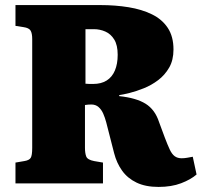

<svg xmlns="http://www.w3.org/2000/svg" viewBox="-20 -723 798 757"><path d="M605 14Q554 14 518.5 -3Q483 -20 461.5 -50Q440 -80 430 -119L399 -240Q394 -259 387 -275Q380 -291 368.5 -301Q357 -311 340 -311Q334 -311 327.5 -310.5Q321 -310 315 -309V-140Q315 -119 320 -106Q325 -93 351 -88L386 -82V0H41V-82L76 -88Q95 -91 101 -100.5Q107 -110 107 -140V-569Q107 -592 100.5 -602.5Q94 -613 73 -616L41 -621V-703H376Q435 -703 487 -694.5Q539 -686 579 -666.5Q619 -647 641.5 -613Q664 -579 664 -528Q664 -486 647 -456.5Q630 -427 603.5 -407Q577 -387 547 -375Q517 -363 491 -356.5Q465 -350 450 -348V-344Q517 -337 554 -314Q591 -291 607 -242L630 -180Q641 -151 649.5 -133Q658 -115 669 -107Q680 -99 696 -99Q707 -99 718 -101Q729 -103 740 -105L755 -35Q732 -15 694 -0.5Q656 14 605 14ZM347 -392Q379 -392 400.5 -405.5Q422 -419 433 -445Q444 -471 444 -507Q444 -545 430.5 -567Q417 -589 395.5 -598.5Q374 -608 350 -608H317V-393Q325 -392 332.5 -392Q340 -392 347 -392Z"/></svg>

Font: Literata 18pt ExtraBold
Style: Regular
Weight: 800
Designer: Latin by Veronika Burian and Jose Scaglione. Greek by Irene Vlachou. Cyrillic by Vera Evstafieva.
Foundry: TypeTogether
Version: Version 3.103;gftools[0.9.29]